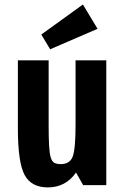

<svg xmlns="http://www.w3.org/2000/svg" viewBox="-20 -806 529 836"><path d="M191.8 -543.4H57.8V-249Q57.8 -98.6 87.1 -44.3Q116.4 10 188.6 10Q227.2 10 258.2 -6.5Q289.2 -23 311 -54.8L342 0H442.8V-543.4H309V-262Q309 -156.4 296.4 -123.9Q283.8 -91.4 244.6 -91.4Q227.8 -91.4 217.1 -96.8Q206.4 -102.2 201 -120.2Q195.6 -138.2 193.7 -172.6Q191.8 -207 191.8 -264.2ZM198.4 -591.4 404.8 -680.6 341 -786.4 159.8 -655.6Z"/></svg>

Font: Secuela Light
Style: Regular
Weight: 300
Designer: Fernando Haro
Foundry: deFharo
Version: Version 1.708